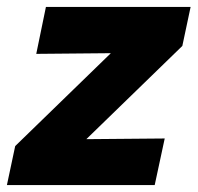

<svg xmlns="http://www.w3.org/2000/svg" viewBox="-40 -536 572 556"><path d="M-20 0 4 -113 281 -382 65 -380 93 -516H512L488 -403L210 -133L437 -135L408 0Z"/></svg>

Font: Red Hat Text VF
Style: Italic
Weight: 300
Italic angle: -12°
Designer: Pentagram, MCKL
Foundry: Pentagram, MCKL
Version: Version 1.023